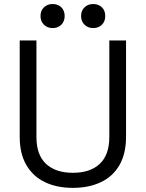

<svg xmlns="http://www.w3.org/2000/svg" viewBox="-20 -896 706 930"><path d="M75.5 -233.2V-700H156.5V-232.2Q156.5 -145.8 202.8 -102.4Q249 -59 333 -59Q417 -59 463.2 -102.4Q509.5 -145.8 509.5 -232.2V-700H590.5V-233.2Q590.5 -151.8 558.8 -96.6Q527 -41.5 468.9 -13.8Q410.8 14 333 14Q255.2 14 197.5 -13.8Q139.8 -41.5 107.6 -96.6Q75.5 -151.8 75.5 -233.2ZM372.8 -818.2Q372.8 -844.8 389.5 -860.6Q406.2 -876.5 431.2 -876.5Q457.2 -876.5 473.5 -860.6Q489.8 -844.8 489.8 -818.2Q489.8 -792.5 473.5 -776.2Q457.2 -760 431.2 -760Q406.2 -760 389.5 -776.2Q372.8 -792.5 372.8 -818.2ZM176.2 -818.2Q176.2 -844.8 193 -860.6Q209.8 -876.5 234.8 -876.5Q260.8 -876.5 277 -860.6Q293.2 -844.8 293.2 -818.2Q293.2 -792.5 277 -776.2Q260.8 -760 234.8 -760Q209.8 -760 193 -776.2Q176.2 -792.5 176.2 -818.2Z"/></svg>

Font: Space 7353
Style: Regular
Weight: 400
Designer: Christine Claussen + Ruben Lyon  (Space 7353)
Version: Version 1.000;FEAKit 1.0